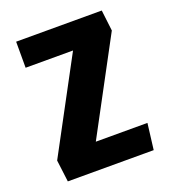

<svg xmlns="http://www.w3.org/2000/svg" viewBox="-109 -645 644 727"><g transform="rotate(-20 213.0 -282.0)"><path d="M41 0 30 -88 229 -459H38V-564H383L393 -480L192 -105H400L387 0Z"/></g></svg>

Font: Freeman
Style: Regular
Weight: 400
Designer: Vernon Adams, Aoife Mooney, Rodrigo Fuenzalida
Foundry: Rodrigo Fuenzalida
Version: Version 1.000; ttfautohint (v1.8.4.7-5d5b)